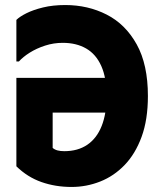

<svg xmlns="http://www.w3.org/2000/svg" viewBox="-20 -731 627 762"><path d="M567 -350Q567 -256 542 -188Q517 -120 474.5 -76Q432 -32 377.5 -10.5Q323 11 264 11Q200 11 144.5 -8.5Q89 -28 45 -71V-422H479V-284H189V-144Q197 -137 208.5 -134Q220 -131 235 -131Q289 -131 326.5 -156.5Q364 -182 383.5 -231Q403 -280 403 -350Q403 -422 382 -469Q361 -516 322 -538.5Q283 -561 229 -561Q193 -561 159 -550Q125 -539 98 -522Q71 -505 55 -487H45V-652Q58 -665 85 -678.5Q112 -692 151 -701.5Q190 -711 239 -711Q329 -711 403.5 -673Q478 -635 522.5 -555Q567 -475 567 -350Z"/></svg>

Font: Phudu
Style: Bold
Weight: 700
Version: Version 1.005;gftools[0.9.23]